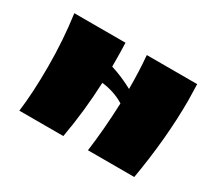

<svg xmlns="http://www.w3.org/2000/svg" viewBox="-103 -679 945 858"><g transform="rotate(30 370.0 -250.0)"><path d="M699 -417Q699 -221 661 0H422Q438 -118 443 -254Q391 -286 327 -293Q321 -146 295 0H68Q81 -98 81 -234.5Q81 -371 63 -500H327Q329 -459 329 -378Q387 -360 444 -329Q444 -422 437 -500H697Q699 -444 699 -417Z"/></g></svg>

Font: Ruslan Display
Style: Regular
Weight: 400
Version: Version 1.000